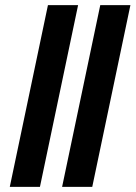

<svg xmlns="http://www.w3.org/2000/svg" viewBox="-20 -725 526 745"><path d="M135 0 283 -705H166L18 0ZM338 0 486 -705H369L221 0Z"/></svg>

Font: STIX Two Text
Style: Bold Italic
Weight: 700
Italic angle: -12°
Designer: Ross Mills, John Hudson & Paul Hanslow, Tiro Typeworks Ltd; with prior portions MicroPress Inc. and Coen Hoffman, Elsevi
Foundry: Tiro Typeworks Ltd
Version: Version 2.13 b171